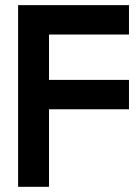

<svg xmlns="http://www.w3.org/2000/svg" viewBox="-20 -720 527 740"><path d="M49.8 0V-700.2H477.1V-586.9H168.9V-412.1H477.1V-298.8H168.9V0Z"/></svg>

Font: Cakra Normal
Style: Regular
Weight: 400
Designer: Lucia Kollert, Vojtech Kollert
Foundry: OoM Type
Version: Version 1.000;Glyphs 3.1.1 (3148)